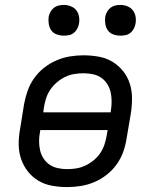

<svg xmlns="http://www.w3.org/2000/svg" viewBox="-20 -753 640 781"><path d="M253 8Q222 8 191.5 2.5Q161 -3 136 -18Q111 -33 93 -56Q75 -79 65.5 -107.5Q56 -136 56 -167Q56 -198 62 -230L78 -330Q83 -357 92.5 -384Q102 -411 119 -435Q136 -459 159.5 -477.5Q183 -496 210 -507.5Q237 -519 264.5 -523.5Q292 -528 320 -528Q351 -528 381.5 -522.5Q412 -517 437 -502Q462 -487 480.5 -464Q499 -441 508 -412.5Q517 -384 517 -353Q517 -322 512 -290L495 -190Q491 -163 481.5 -136Q472 -109 455 -85Q438 -61 414.5 -42.5Q391 -24 364 -12.5Q337 -1 309 3.5Q281 8 253 8ZM430 -296 431 -302Q434 -322 434 -341Q434 -360 430 -378Q426 -396 416 -411.5Q406 -427 391.5 -437Q377 -447 358 -451Q339 -455 320 -455Q301 -455 282.5 -452Q264 -449 246 -440.5Q228 -432 212.5 -419Q197 -406 185.5 -389.5Q174 -373 168 -354.5Q162 -336 159 -318L156 -296ZM253 -65Q272 -65 290.5 -68Q309 -71 327 -79.5Q345 -88 361 -101Q377 -114 388 -130.5Q399 -147 405 -165.5Q411 -184 414 -202L418 -224H144L143 -218Q139 -198 139 -179Q139 -160 143 -142Q147 -124 157 -108.5Q167 -93 182 -83Q197 -73 215.5 -69Q234 -65 253 -65ZM469 -608Q455 -608 441 -613Q427 -618 419 -629Q411 -640 408.5 -655Q406 -670 408 -685Q410 -695 415.5 -705Q421 -715 429.5 -721.5Q438 -728 448.5 -730.5Q459 -733 470 -733Q484 -733 498 -727.5Q512 -722 520.5 -711Q529 -700 531.5 -685Q534 -670 531 -655Q529 -645 523.5 -635Q518 -625 509.5 -618.5Q501 -612 490.5 -610Q480 -608 469 -608ZM239 -608Q225 -608 211 -613Q197 -618 189 -629Q181 -640 178.5 -655Q176 -670 178 -685Q180 -695 185.5 -705Q191 -715 199.5 -721.5Q208 -728 218.5 -730.5Q229 -733 240 -733Q254 -733 268 -727.5Q282 -722 290.5 -711Q299 -700 301.5 -685Q304 -670 301 -655Q299 -645 293.5 -635Q288 -625 279.5 -618.5Q271 -612 260.5 -610Q250 -608 239 -608Z"/></svg>

Font: Iosevka Extended
Style: Italic
Weight: 400
Width: 7
Italic angle: -9°
Monospace: yes
Designer: Belleve Invis
Foundry: Belleve Invis
Version: Version 32.5.0; ttfautohint (v1.8.4)